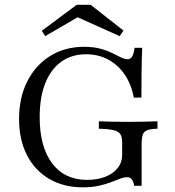

<svg xmlns="http://www.w3.org/2000/svg" viewBox="-20 -780 741 811"><path d="M329.8 11.3Q248.4 11.3 187.5 -24.6Q126.6 -60.5 93.5 -125.4Q60.5 -190.3 60.5 -277.4Q60.5 -367.7 95.2 -436.3Q129.8 -504.8 191.9 -543.5Q254 -582.3 335.5 -582.3Q373.4 -582.3 402.8 -574.6Q432.3 -566.9 453.6 -556Q475 -545.2 491.1 -537.5Q507.3 -529.8 519.4 -529.8Q531.5 -529.8 538.3 -541.5Q545.2 -553.2 548.4 -578.2H580.6Q579.8 -556.5 579 -530.2Q578.2 -504 577.8 -465.3Q577.4 -426.6 577.4 -367.7H545.2Q534.7 -424.2 506.5 -465.3Q478.2 -506.5 436.7 -528.6Q395.2 -550.8 343.5 -550.8Q282.3 -550.8 238.3 -519Q194.4 -487.1 171 -427.8Q147.6 -368.5 147.6 -285.5Q147.6 -159.7 200.4 -89.9Q253.2 -20.2 347.6 -20.2Q391.9 -20.2 425.4 -33.5Q458.9 -46.8 477.4 -70.6Q496 -94.4 496 -125.8V-178.2Q496 -201.6 488.3 -213.3Q480.6 -225 459.3 -230.2Q437.9 -235.5 397.6 -236.3V-267.7Q413.7 -266.9 446 -266.1Q478.2 -265.3 523.4 -265.3Q562.1 -265.3 591.5 -266.1Q621 -266.9 645.2 -267.7V-236.3Q616.1 -235.5 601.6 -229.8Q587.1 -224.2 582.7 -210.1Q578.2 -196 578.2 -166.9V4.8H546.8Q543.5 -14.5 536.3 -23Q529 -31.5 516.9 -31.5Q504 -31.5 487.1 -25Q470.2 -18.5 448 -10.1Q425.8 -1.6 396.8 4.8Q367.7 11.3 329.8 11.3ZM171 -627.4 156.5 -650 304 -759.7H362.9L501.6 -650.8L485.5 -627.4L283.9 -717.7L323.4 -716.1Z"/></svg>

Font: Playfair 12pt
Style: Regular
Weight: 400
Designer: Claus Eggers Sørensen
Foundry: Claus Eggers Sørensen
Version: Version 2.000;gftools[0.9.28]